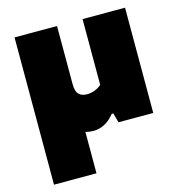

<svg xmlns="http://www.w3.org/2000/svg" viewBox="-113 -650 906 969"><g transform="rotate(-15 340.5 -165.0)"><path d="M50 220V-549.5H272V-247Q272 -207.5 287.2 -192.5Q302.5 -177.5 329.5 -177.5Q350.5 -177.5 371.2 -185.5Q392 -193.5 405.5 -206.5V-550H627.5V0H446L432 -50H424Q377 9 313.5 9.5Q291.5 9.5 272 4V220Z"/></g></svg>

Font: Encode Sans Semi Expanded Black
Style: Regular
Weight: 900
Width: 6
Designer: Multiple Designers
Foundry: Impallari Type
Version: Version 3.000; ttfautohint (v1.8.3) -l 8 -r 50 -G 200 -x 14 